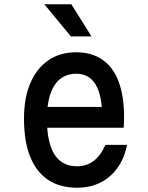

<svg xmlns="http://www.w3.org/2000/svg" viewBox="-20 -860 690 896"><path d="M172 -361H495L457 -313Q457 -414 426.5 -465Q396 -516 336 -516Q269 -516 234 -461.5Q199 -407 199 -305Q199 -195 234 -139.5Q269 -84 339 -84Q384 -84 417 -109Q450 -134 472 -184H573Q560 -120 527.5 -75.5Q495 -31 447.5 -7.5Q400 16 339 16Q259 16 204 -21Q149 -58 120.5 -129.5Q92 -201 92 -305Q92 -403 121.5 -472Q151 -541 205.5 -578.5Q260 -616 336 -616Q408 -616 458 -581.5Q508 -547 533.5 -479.5Q559 -412 559 -314Q559 -301 558.5 -288Q558 -275 557 -264H172ZM407 -690H311L187 -840H313Z"/></svg>

Font: Martian Mono SemiCondensed
Style: Regular
Weight: 400
Width: 4
Designer: Roman Shamin
Foundry: Evil Martians
Version: Version 1.000